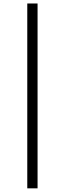

<svg xmlns="http://www.w3.org/2000/svg" viewBox="-20 -844 364 1079"><path d="M191.1 -824.4V214.4H133.3V-824.4Z"/></svg>

Font: Paperlogy 3 Light
Style: Regular
Weight: 300
Designer: redesigned by Lee Juim, glyphs from Gmarket Sans & Montserrat
Foundry: PT&
Version: Version 1.001